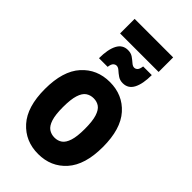

<svg xmlns="http://www.w3.org/2000/svg" viewBox="-267 -948 1036 1036"><g transform="rotate(45 250.5 -430.0)"><path d="M29 -262Q29 -399 91 -468Q153 -537 251 -537Q349 -537 410.5 -468Q472 -399 472 -262Q472 -126 410.5 -57Q349 12 251 12Q153 12 91 -57Q29 -126 29 -262ZM167 -262Q167 -204 177.5 -171.5Q188 -139 207 -126Q226 -113 251 -113Q276 -113 294.5 -126Q313 -139 323.5 -171.5Q334 -204 334 -262Q334 -321 323.5 -354Q313 -387 294.5 -400Q276 -413 251 -413Q226 -413 207 -400Q188 -387 177.5 -354Q167 -321 167 -262ZM118 -586Q118 -653 137.5 -690.5Q157 -728 198 -728Q221 -728 236.5 -717Q252 -706 264.5 -695Q277 -684 288 -684Q299 -684 307 -692.5Q315 -701 318 -723H384Q384 -656 364.5 -618.5Q345 -581 304 -581Q282 -581 266 -592Q250 -603 238 -614Q226 -625 214 -625Q204 -625 195.5 -617Q187 -609 184 -586ZM104 -761V-872H398V-761Z"/></g></svg>

Font: Radio Canada Condensed
Style: Bold
Weight: 700
Width: 3
Designer: Charles Daoud, Etienne Aubert Bonn, Alexandre Saumier Demers, Jacques Le Bailly
Foundry: Radio-Canada
Version: Version 2.104; ttfautohint (v1.8.4.7-5d5b);gftools[0.9.28.de